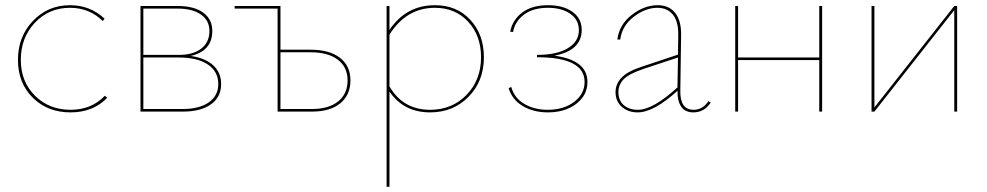

<svg xmlns="http://www.w3.org/2000/svg" viewBox="-20 -429 3794 738"><path d="M251 3Q163 3 106 -53.5Q49 -110 49 -199Q49 -288 106.5 -348.5Q164 -409 249 -409Q327 -409 382 -357L375 -348Q324 -399 249 -399Q168 -399 114 -341.5Q60 -284 60 -199Q60 -115 114.5 -61Q169 -7 251 -7Q332 -7 383 -61L392 -53Q338 3 251 3Z M713 -214Q769 -206 799.5 -178Q830 -150 830 -106Q830 -56 791 -28Q752 0 682 0H520V-406H663Q726 -406 761 -380.5Q796 -355 796 -310Q796 -233 713 -214ZM662 -396H531V-218H667Q723 -218 754 -242.5Q785 -267 785 -310Q785 -350 752.5 -373Q720 -396 662 -396ZM682 -10Q746 -10 782.5 -35.5Q819 -61 819 -106Q819 -154 779 -181Q739 -208 667 -208H531V-10Z M1174 -238Q1246 -238 1286.5 -207Q1327 -176 1327 -120Q1327 -64 1288 -32Q1249 0 1179 0H1047V-396H882V-406H1058V-238ZM1179 -10Q1243 -10 1279.5 -39Q1316 -68 1316 -120Q1316 -171 1278.5 -199.5Q1241 -228 1174 -228H1058V-10Z M1652 -409Q1736 -409 1788 -352.5Q1840 -296 1840 -209Q1840 -117 1781 -57Q1722 3 1633 3Q1532 3 1477 -77V289H1466V-406H1477V-314Q1541 -409 1652 -409ZM1633 -7Q1718 -7 1773.5 -64.5Q1829 -122 1829 -209Q1829 -292 1779.5 -345.5Q1730 -399 1652 -399Q1542 -399 1477 -296V-97Q1529 -7 1633 -7Z M2111 -215Q2238 -198 2238 -114Q2238 -63 2195 -30Q2152 3 2086 3Q2031 3 1990 -21Q1949 -45 1935 -90L1945 -95Q1957 -52 1995.5 -29.5Q2034 -7 2085 -7Q2147 -7 2187 -37.5Q2227 -68 2227 -114Q2227 -209 2044 -209V-218Q2120 -218 2162.5 -243.5Q2205 -269 2205 -313Q2205 -353 2172 -376Q2139 -399 2086 -399Q2030 -399 1995 -373.5Q1960 -348 1952 -306L1941 -307Q1950 -353 1987.5 -381Q2025 -409 2086 -409Q2145 -409 2180.5 -383.5Q2216 -358 2216 -314Q2216 -235 2111 -215Z M2703 -40 2712 -35Q2687 3 2645 3Q2584 3 2584 -80Q2493 3 2431 3Q2394 3 2370 -18.5Q2346 -40 2346 -75Q2346 -106 2369 -130.5Q2392 -155 2448 -173L2586 -219L2587 -294Q2588 -346 2566.5 -372.5Q2545 -399 2507 -399Q2461 -399 2416 -364.5Q2371 -330 2364 -277H2353Q2360 -334 2408 -371.5Q2456 -409 2508 -409Q2552 -409 2575.5 -379Q2599 -349 2598 -294L2595 -82Q2593 -7 2646 -7Q2681 -7 2703 -40ZM2357 -75Q2357 -43 2377.5 -25Q2398 -7 2432 -7Q2490 -7 2584 -93L2586 -208L2453 -164Q2397 -145 2377 -124Q2357 -103 2357 -75Z M3129 -406H3140V0H3129V-198H2817V0H2806V-406H2817V-208H3129Z M3659 -406V0H3648V-390L3341 0H3330V-406H3341V-16L3648 -406Z"/></svg>

Font: EauTest Hairline
Style: Regular
Weight: 250
Designer: Christian Thalmann (Catharsis Fonts)
Version: Version 0.001;PS 000.001;hotconv 1.0.88;makeotf.lib2.5.64775